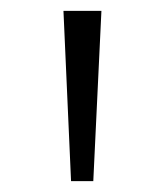

<svg xmlns="http://www.w3.org/2000/svg" viewBox="-20 -678 303 354"><path d="M111 -344 97 -658H167L152 -344Z"/></svg>

Font: Ysabeau Office
Style: Regular
Weight: 400
Designer: Christian Thalmann (Catharsis Fonts)
Version: Version 2.001;gftools[0.9.30]; featfreeze: tnum,lnum,ss02